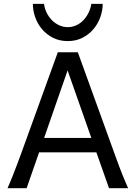

<svg xmlns="http://www.w3.org/2000/svg" viewBox="-20 -987 721 1007"><path d="M334.5 -617.7 211.4 -263.7H459ZM19.5 0Q25.9 -14.6 32.7 -30.8Q39.6 -46.9 47.6 -67.1Q55.7 -87.4 65.4 -113.3Q75.2 -139.2 87.9 -173.3L283.2 -712.9H388.2L583.5 -173.3Q595.7 -139.2 605.5 -113.3Q615.2 -87.4 623.5 -67.1Q631.8 -46.9 638.7 -30.8Q645.5 -14.6 651.9 0H551.8L485.4 -188H185.1L119.6 0ZM518.6 -966.8Q518.6 -931.2 505.9 -896.2Q493.2 -861.3 469.5 -833.5Q445.8 -805.7 411.9 -788.6Q377.9 -771.5 335.4 -771.5Q292.5 -771.5 258.5 -788.6Q224.6 -805.7 200.9 -833.5Q177.2 -861.3 164.8 -896.2Q152.3 -931.2 152.3 -966.8H210.9Q213.9 -941.9 224.9 -919.9Q235.8 -897.9 252.4 -881.1Q269 -864.3 290.3 -854.5Q311.5 -844.7 335.4 -844.7Q359.4 -844.7 380.4 -854.5Q401.4 -864.3 417.5 -881.1Q433.6 -897.9 444.3 -919.9Q455.1 -941.9 459 -966.8Z"/></svg>

Font: Andika New Basic
Style: Regular
Weight: 400
Designer: Victor Gaultney, Annie Olsen, Julie Remington, Don Collingsworth, Eric Hays
Foundry: SIL International
Version: Version 5.500